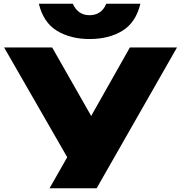

<svg xmlns="http://www.w3.org/2000/svg" viewBox="-20 -1003 963 1023"><path d="M244 0 383 -244H386L672 -750H923L495 0ZM378 -96 2 -750H258L544 -248ZM187 -983H368Q381 -953 403.5 -937.5Q426 -922 457 -922Q489 -922 511.5 -937.5Q534 -953 546 -983H728Q704 -883 632 -839Q560 -795 457 -795Q356 -795 283.5 -839Q211 -883 187 -983Z"/></svg>

Font: Unbounded ExtraBold
Style: Regular
Weight: 800
Designer: Luke Prowse, Jean-Baptiste Morizot, Fátima Lázaro, Florian Runge
Foundry: NaN
Version: Version 1.701;gftools[0.9.28.dev5+ged2979d]